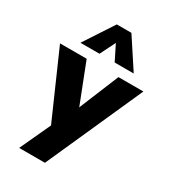

<svg xmlns="http://www.w3.org/2000/svg" viewBox="-244 -872 1030 1161"><g transform="rotate(30 271.0 -291.0)"><path d="M388 -491H562L262 180H82L181 -34L-20 -491H166L274 -214ZM218 -556H85L220 -762H322L457 -556H324L271 -662Z"/></g></svg>

Font: wassup Sans
Style: Black
Weight: 900
Version: Version 2.001